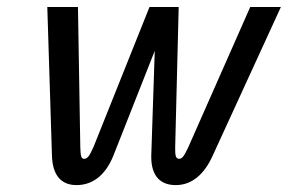

<svg xmlns="http://www.w3.org/2000/svg" viewBox="-20 -520 822 548"><path d="M115 -500 128.3 -75C130 -23.3 151.7 8.3 198.3 8.3C240.8 8.3 279.2 -15.8 303.3 -75L421.7 -375L411.7 -75V-72.5C411.7 -15 440 8.3 481.7 8.3C528.3 8.3 563.3 -23.3 586.7 -75L781.7 -500H694.2L517.5 -100C506.7 -77.5 500.8 -66.7 491.7 -66.7C480 -66.7 480 -79.2 480 -100L490 -500H448.3H406.7L246.7 -100C236.7 -79.2 231.7 -66.7 220 -66.7C210.8 -66.7 210 -77.5 209.2 -100L202.5 -500Z"/></svg>

Font: BoonHome
Style: Book Oblique
Weight: 400
Italic angle: -12°
Designer: Sungsit Sawaiwan
Foundry: Sungsit Sawaiwan
Version: Version 0.2